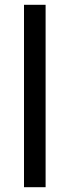

<svg xmlns="http://www.w3.org/2000/svg" viewBox="-20 -780 290 800"><path d="M80 -760V0H170V-760Z"/></svg>

Font: Gully
Style: Regular
Weight: 400
Designer: jaikishan Patel
Foundry: MagicType
Version: Version 1.000;Glyphs 3.2 (3242)